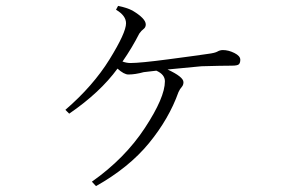

<svg xmlns="http://www.w3.org/2000/svg" viewBox="-20 -581 1040 652"><path d="M306 51 292 36Q404 -43 472 -146.5Q540 -250 540 -305Q540 -328 511 -341L468 -336Q439 -328 416 -328Q401 -328 379 -348Q320 -267 215 -195L202 -208Q296 -289 352 -379.5Q408 -470 408 -502Q408 -528 374 -548L381 -561Q411 -555 430 -545Q475 -518 475 -498Q475 -488 467.5 -482.5Q460 -477 453 -467Q428 -418 396 -372Q410 -367 423 -367Q456 -367 551 -379.5Q646 -392 686 -398Q710 -401 718.5 -406Q727 -411 737 -411Q756 -411 776 -401Q796 -391 796 -378Q796 -368 791.5 -363Q787 -358 767 -358Q734 -358 664 -356L549 -345Q603 -320 603 -302Q603 -292 597 -285.5Q591 -279 586 -268Q554 -178 486 -95Q418 -12 306 51Z"/></svg>

Font: Minh Nguyen ExtraLight
Style: Regular
Weight: 250
Designer: Ryoko NISHIZUKA 西塚涼子 (kana & ideographs); Frank Grießhammer (Latin, Greek & Cyrillic); Wenlong ZHANG 张文龙 (bopomofo); San
Foundry: Adobe
Version: Version 1.100;July 7, 2023;FontCreator 14.0.0.2814 64-bit